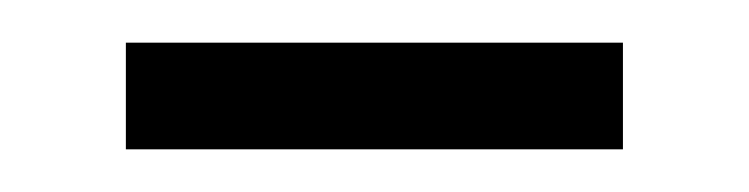

<svg xmlns="http://www.w3.org/2000/svg" viewBox="-20 -348 351 90"><path d="M39 -278V-328H272V-278Z"/></svg>

Font: Noto Sans Tamil Condensed Light
Style: Regular
Weight: 300
Width: 3
Designer: Jelle Bosma - Monotype Design Team
Foundry: Monotype Imaging Inc.
Version: Version 2.004; ttfautohint (v1.8.4.7-5d5b)